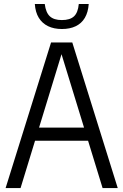

<svg xmlns="http://www.w3.org/2000/svg" viewBox="-20 -956 627 976"><path d="M8.5 0 239.5 -740H347.5L578.5 0H501.5L286 -702.5H299.5L84.5 0ZM123 -240.5 139.5 -307.5H447L463.5 -240.5ZM294.5 -808.5Q254 -808.5 224.2 -823Q194.5 -837.5 177.2 -865.5Q160 -893.5 157 -935.5H207.5Q213 -892 233.5 -873Q254 -854 294.5 -854Q336 -854 356.2 -873Q376.5 -892 380.5 -935.5H431Q428 -893.5 411.2 -865.2Q394.5 -837 365 -822.8Q335.5 -808.5 294.5 -808.5Z"/></svg>

Font: Encode Sans SC Condensed
Style: Regular
Weight: 400
Width: 3
Designer: Multiple Designers
Foundry: Impallari Type
Version: Version 3.002